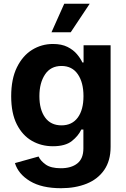

<svg xmlns="http://www.w3.org/2000/svg" viewBox="-20 -787 672 1023"><path d="M305.2 215.8Q202.6 215.8 140.1 178.2Q77.6 140.6 59.6 82L185.5 46.9Q195.8 69.8 223.4 89.6Q251 109.4 304.2 109.4Q359.9 109.4 392.1 83.7Q424.3 58.1 424.3 3.9V-96.7H413.1Q397.9 -63.5 363 -35.6Q328.1 -7.8 261.7 -7.8Q200.2 -7.8 149.9 -36.6Q99.6 -65.4 69.6 -124.5Q39.6 -183.6 39.6 -273.9Q39.6 -366.2 70.1 -428.2Q100.6 -490.2 151.1 -521.5Q201.7 -552.7 262.2 -552.7Q308.1 -552.7 339.4 -537.1Q370.6 -521.5 389.9 -498.5Q409.2 -475.6 418.9 -454.1H425.3V-545.9H569.3V-4.4Q569.3 69.3 535.4 118.4Q501.5 167.5 441.7 191.7Q381.8 215.8 305.2 215.8ZM307.6 -119.1Q363.8 -119.1 394.3 -160.4Q424.8 -201.7 424.8 -274.9Q424.8 -347.7 394.5 -391.6Q364.3 -435.5 307.6 -435.5Q250 -435.5 220 -390.4Q189.9 -345.2 189.9 -274.9Q189.9 -203.1 220.2 -161.1Q250.5 -119.1 307.6 -119.1ZM254.4 -615.2 322.3 -767.1H458L356.9 -615.2Z"/></svg>

Font: Inter
Style: Bold
Weight: 700
Designer: Rasmus Andersson
Foundry: rsms
Version: Version 4.001;git-9221beed3